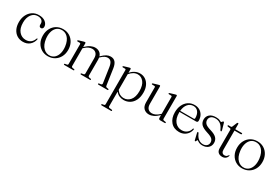

<svg xmlns="http://www.w3.org/2000/svg" viewBox="56 -1527 3979 2761"><g transform="rotate(30 2046.0 -147.0)"><path d="M377.5 -331.5Q377.5 -313 368 -302.2Q358.5 -291.5 344 -291.5Q311 -291.5 311 -330V-348Q311 -379.5 287.2 -399.2Q263.5 -419 221 -419Q158.5 -419 120 -367.2Q81.5 -315.5 81.5 -233Q81.5 -137.5 126 -86Q170.5 -34.5 237.5 -34.5Q287 -34.5 319.8 -60.2Q352.5 -86 365.5 -128Q369.5 -136 375 -136Q383 -136 381.5 -125.5Q369.5 -66 326 -28.2Q282.5 9.5 216 9.5Q160.5 9.5 117.5 -17.2Q74.5 -44 50.2 -93.2Q26 -142.5 26 -210.5Q26 -275 51.2 -327Q76.5 -379 122 -409.5Q167.5 -440 228.5 -440Q297.5 -440 337.5 -407.5Q377.5 -375 377.5 -331.5Z M632.5 -439.5Q693 -439.5 740.2 -410.8Q787.5 -382 814.5 -331Q841.5 -280 841.5 -214Q841.5 -148.5 814.2 -98Q787 -47.5 739 -18.8Q691 10 629.5 10Q569 10 522 -18.5Q475 -47 448.2 -97.5Q421.5 -148 421.5 -214Q421.5 -279.5 448.2 -330.5Q475 -381.5 522.5 -410.5Q570 -439.5 632.5 -439.5ZM661 -13Q703 -19 732 -48.8Q761 -78.5 773.2 -126.5Q785.5 -174.5 778.5 -235Q766.5 -331 718.2 -378.2Q670 -425.5 602 -417Q558 -411 529.2 -380.8Q500.5 -350.5 488.8 -302.2Q477 -254 484.5 -194.5Q496.5 -100.5 545.5 -52.5Q594.5 -4.5 661 -13Z M1006.5 -421.5V-360Q1051.5 -403 1089.5 -421.2Q1127.5 -439.5 1164.5 -439.5Q1204.5 -439.5 1234.2 -419.5Q1264 -399.5 1276 -360L1279.5 -363.5Q1321.5 -405 1354 -422.2Q1386.5 -439.5 1420 -439.5Q1470 -439.5 1497.8 -407.2Q1525.5 -375 1535 -311.5L1573.5 -48Q1575 -37 1579 -31Q1583 -25 1594 -23L1619 -19Q1628.5 -16 1628.5 -9Q1628.5 0 1617 0H1467Q1455.5 0 1455.5 -9Q1455.5 -16 1465.5 -19L1495 -23.5Q1517 -27.5 1514 -48.5L1477 -298.5Q1469 -351.5 1448.5 -377.5Q1428 -403.5 1390 -403.5Q1367.5 -403.5 1343 -391.2Q1318.5 -379 1288.5 -350.5L1280.5 -342.5Q1283.5 -326.5 1283.5 -309V-48Q1283.5 -26.5 1303.5 -22.5L1329 -18.5Q1338 -16 1338 -9Q1338 0 1326.5 0H1178Q1166.5 0 1166.5 -9Q1166.5 -16.5 1176.5 -19L1205.5 -23.5Q1217 -25.5 1221 -32Q1225 -38.5 1225 -49V-298.5Q1225 -351 1199.5 -377.2Q1174 -403.5 1134 -403.5Q1106.5 -403.5 1077 -390.2Q1047.5 -377 1014.5 -346L1006.5 -338V-45.5Q1006.5 -27 1024 -23.5L1053 -19Q1062 -16.5 1062 -9Q1062 0 1051 0H901.5Q890.5 0 890.5 -9Q890.5 -16 900 -19L930 -24Q947.5 -27 947.5 -45V-372.5Q947.5 -386.5 936 -388H895.5Q886.5 -389.5 886.5 -397Q886.5 -404 897.5 -408L974 -431Q987 -435 994 -435Q1006.5 -435 1006.5 -421.5Z M1756 -424.5V-364Q1822 -440 1908.5 -440Q1959.5 -440 1999.5 -413.2Q2039.5 -386.5 2062.5 -338Q2085.5 -289.5 2085.5 -223.5Q2085.5 -148 2059 -95.8Q2032.5 -43.5 1988 -16.5Q1943.5 10.5 1890 10.5Q1807 10.5 1756.5 -51V189.5Q1756.5 208.5 1774 211L1814 215.5Q1824 218.5 1824 226Q1824 235 1812.5 235H1656Q1644.5 235 1644.5 226Q1644.5 218 1656 215L1680.5 211Q1698 208 1698 189.5V-376Q1698 -389.5 1686.5 -391H1646Q1636.5 -392.5 1636.5 -400Q1636.5 -407 1648 -411L1723 -433.5Q1737 -438 1743.5 -438Q1756 -438 1756 -424.5ZM1885 -412.5Q1816 -412.5 1756.5 -341V-82.5Q1803.5 -14 1878 -14Q1939.5 -14 1982.2 -64.2Q2025 -114.5 2025 -214Q2025 -311 1984.8 -361.8Q1944.5 -412.5 1885 -412.5Z M2187.5 -122V-372.5Q2187.5 -386.5 2175.5 -387.5L2135 -388Q2126 -389.5 2126 -397Q2126 -404 2137 -407.5L2214 -430.5Q2227.5 -435 2234 -435Q2246 -435 2246 -421.5V-132.5Q2246 -79 2271.5 -53Q2297 -27 2337.5 -27Q2364.5 -27 2394.2 -40.5Q2424 -54 2456.5 -85L2465 -92.5V-372.5Q2465 -386.5 2453 -387.5L2413 -388Q2403.5 -389.5 2403.5 -397Q2403.5 -404 2415 -407.5L2491.5 -430.5Q2505 -435 2511.5 -435Q2523.5 -435 2523.5 -421.5V-45.5Q2523.5 -27 2541 -24L2570 -19.5Q2580 -17 2580 -9Q2580 0 2568.5 0H2492Q2465.5 0 2465.5 -29.5V-71Q2420 -28 2382 -9.8Q2344 8.5 2306.5 8.5Q2255 8.5 2221.2 -24.5Q2187.5 -57.5 2187.5 -122Z M2976 -272Q2976 -244 2946.5 -244H2672.5Q2672.5 -238.5 2672.5 -233Q2672.5 -136 2716.5 -83.5Q2760.5 -31 2830 -31Q2880 -31 2914.8 -59Q2949.5 -87 2959.5 -129.5Q2963 -138 2969 -138Q2977 -138 2976 -127Q2970.5 -89.5 2948.2 -58.2Q2926 -27 2890.2 -8.5Q2854.5 10 2808.5 10Q2720.5 10 2668.8 -49.5Q2617 -109 2617 -208Q2617 -274 2641.2 -326.5Q2665.5 -379 2710 -409.5Q2754.5 -440 2814.5 -440Q2862.5 -440 2898.8 -418.5Q2935 -397 2955.5 -359.2Q2976 -321.5 2976 -272ZM2807 -419Q2750.5 -419 2715.2 -376.5Q2680 -334 2673.5 -262.5H2897Q2914.5 -262.5 2914.5 -279.5Q2914.5 -343.5 2885 -381.2Q2855.5 -419 2807 -419Z M3194 -9.5Q3233.5 -9.5 3256.8 -30.8Q3280 -52 3280 -86Q3280 -119.5 3256.5 -142.5Q3233 -165.5 3169.5 -185Q3089.5 -209.5 3058.2 -242.2Q3027 -275 3027 -324Q3027 -376.5 3064 -408.8Q3101 -441 3167.5 -441Q3211.5 -441 3232.8 -429.2Q3254 -417.5 3261.5 -417.5Q3267.5 -417.5 3275.2 -429.2Q3283 -441 3291 -441Q3299.5 -441 3303.5 -428.5L3334 -323Q3339.5 -305.5 3331.5 -302Q3320.5 -297.5 3313 -311.5Q3287 -371.5 3251.8 -396.5Q3216.5 -421.5 3169.5 -421.5Q3122 -421.5 3097.8 -399.2Q3073.5 -377 3073.5 -343Q3073.5 -309.5 3097.8 -285Q3122 -260.5 3190 -241Q3264 -219.5 3295.2 -186.8Q3326.5 -154 3326.5 -105.5Q3326.5 -55 3291 -22.5Q3255.5 10 3195.5 10Q3166.5 10 3147 2Q3127.5 -6 3116.8 -14.2Q3106 -22.5 3102.5 -22.5Q3098.5 -22.5 3095.2 -14.8Q3092 -7 3088 1Q3084 9 3078 9Q3069.5 9 3067 -2.5L3043 -102Q3038 -123 3045.5 -126.5Q3055 -130 3062.5 -115.5Q3087.5 -58 3121.8 -33.8Q3156 -9.5 3194 -9.5Z M3420 -403.5 3380.5 -409Q3370 -411 3370 -420.5Q3370 -429.5 3380 -429.5H3420.5Q3432 -429.5 3436.5 -443L3467 -516Q3472.5 -527.5 3481.5 -527.5Q3491.5 -527.5 3491.5 -515.5V-429.5H3597Q3610 -429.5 3610 -420.5Q3610 -407 3587.5 -407H3491.5V-91Q3491.5 -59 3505.5 -42.5Q3519.5 -26 3543.5 -26Q3569 -26 3581.8 -39.5Q3594.5 -53 3603.5 -64Q3610.5 -66.5 3610 -55Q3603.5 -27.5 3581.5 -9.2Q3559.5 9 3525.5 9Q3483 9 3458.2 -13.8Q3433.5 -36.5 3433.5 -83.5V-384Q3433.5 -392.5 3431 -397.2Q3428.5 -402 3420 -403.5Z M3857.5 -439.5Q3918 -439.5 3965.2 -410.8Q4012.5 -382 4039.5 -331Q4066.5 -280 4066.5 -214Q4066.5 -148.5 4039.2 -98Q4012 -47.5 3964 -18.8Q3916 10 3854.5 10Q3794 10 3747 -18.5Q3700 -47 3673.2 -97.5Q3646.5 -148 3646.5 -214Q3646.5 -279.5 3673.2 -330.5Q3700 -381.5 3747.5 -410.5Q3795 -439.5 3857.5 -439.5ZM3886 -13Q3928 -19 3957 -48.8Q3986 -78.5 3998.2 -126.5Q4010.5 -174.5 4003.5 -235Q3991.5 -331 3943.2 -378.2Q3895 -425.5 3827 -417Q3783 -411 3754.2 -380.8Q3725.5 -350.5 3713.8 -302.2Q3702 -254 3709.5 -194.5Q3721.5 -100.5 3770.5 -52.5Q3819.5 -4.5 3886 -13Z"/></g></svg>

Font: Fraunces 144pt S050 Light
Style: Regular
Weight: 300
Version: Version 1.000; ttfautohint (v1.8.3)